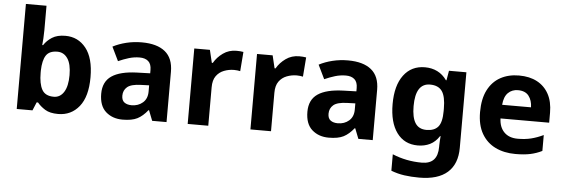

<svg xmlns="http://www.w3.org/2000/svg" viewBox="-58 -952 4068 1384"><g transform="rotate(5 1976.5 -260.0)"><path d="M227 -583Q227 -552 225 -522Q223 -492 221 -475H227Q249 -509 286 -532.5Q323 -556 382 -556Q474 -556 531 -484.5Q588 -413 588 -274Q588 -134 530 -62Q472 10 378 10Q318 10 283.5 -11.5Q249 -33 227 -60H217L192 0H78V-760H227ZM334 -437Q276 -437 252.5 -401Q229 -365 227 -291V-275Q227 -196 250.5 -153.5Q274 -111 336 -111Q382 -111 409 -153.5Q436 -196 436 -276Q436 -356 408.5 -396.5Q381 -437 334 -437Z M935 -557Q1045 -557 1103.5 -509.5Q1162 -462 1162 -364V0H1058L1029 -74H1025Q990 -30 951 -10Q912 10 844 10Q771 10 723 -32.5Q675 -75 675 -163Q675 -250 736 -291.5Q797 -333 919 -337L1014 -340V-364Q1014 -407 991.5 -427Q969 -447 929 -447Q889 -447 851 -435.5Q813 -424 775 -407L726 -508Q770 -531 823.5 -544Q877 -557 935 -557ZM956 -251Q884 -249 856 -225Q828 -201 828 -162Q828 -128 848 -113.5Q868 -99 900 -99Q948 -99 981 -127.5Q1014 -156 1014 -208V-253Z M1620 -556Q1631 -556 1646 -555Q1661 -554 1670 -552L1659 -412Q1652 -414 1638.5 -415.5Q1625 -417 1615 -417Q1577 -417 1542 -403.5Q1507 -390 1485.5 -360Q1464 -330 1464 -278V0H1315V-546H1428L1450 -454H1457Q1481 -496 1523 -526Q1565 -556 1620 -556Z M2074 -556Q2085 -556 2100 -555Q2115 -554 2124 -552L2113 -412Q2106 -414 2092.5 -415.5Q2079 -417 2069 -417Q2031 -417 1996 -403.5Q1961 -390 1939.5 -360Q1918 -330 1918 -278V0H1769V-546H1882L1904 -454H1911Q1935 -496 1977 -526Q2019 -556 2074 -556Z M2427 -557Q2537 -557 2595.5 -509.5Q2654 -462 2654 -364V0H2550L2521 -74H2517Q2482 -30 2443 -10Q2404 10 2336 10Q2263 10 2215 -32.5Q2167 -75 2167 -163Q2167 -250 2228 -291.5Q2289 -333 2411 -337L2506 -340V-364Q2506 -407 2483.5 -427Q2461 -447 2421 -447Q2381 -447 2343 -435.5Q2305 -424 2267 -407L2218 -508Q2262 -531 2315.5 -544Q2369 -557 2427 -557ZM2448 -251Q2376 -249 2348 -225Q2320 -201 2320 -162Q2320 -128 2340 -113.5Q2360 -99 2392 -99Q2440 -99 2473 -127.5Q2506 -156 2506 -208V-253Z M2984 -556Q3034 -556 3074 -536Q3114 -516 3142 -476H3146L3158 -546H3284V1Q3284 118 3215 179Q3146 240 3011 240Q2953 240 2903.5 233Q2854 226 2807 208V89Q2908 131 3020 131Q3078 131 3106.5 100Q3135 69 3135 7V-4Q3135 -21 3136.5 -39Q3138 -57 3139 -71H3135Q3107 -28 3068 -9Q3029 10 2980 10Q2883 10 2828.5 -64.5Q2774 -139 2774 -272Q2774 -406 2830 -481Q2886 -556 2984 -556ZM3031 -435Q2979 -435 2952.5 -394Q2926 -353 2926 -270Q2926 -188 2952 -147.5Q2978 -107 3033 -107Q3090 -107 3117.5 -139.5Q3145 -172 3145 -253V-271Q3145 -359 3118 -397Q3091 -435 3031 -435Z M3665 -556Q3741 -556 3795.5 -527Q3850 -498 3880 -443Q3910 -388 3910 -308V-236H3558Q3560 -173 3595.5 -137Q3631 -101 3694 -101Q3747 -101 3790 -111.5Q3833 -122 3879 -144V-29Q3839 -9 3794.5 0.5Q3750 10 3687 10Q3605 10 3542 -20.5Q3479 -51 3443 -113Q3407 -175 3407 -269Q3407 -365 3439.5 -428.5Q3472 -492 3530 -524Q3588 -556 3665 -556ZM3666 -450Q3623 -450 3594.5 -422Q3566 -394 3561 -335H3770Q3769 -385 3744 -417.5Q3719 -450 3666 -450Z"/></g></svg>

Font: Noto Sans Sundanese
Style: Bold
Weight: 700
Version: Version 2.003